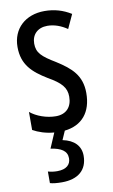

<svg xmlns="http://www.w3.org/2000/svg" viewBox="-89 -687 517 880"><g transform="rotate(-10 169.5 -246.5)"><path d="M245 44C245 -1 216 -32 162 -43L180 -84C261 -93 307 -147 307 -237C307 -319 262 -358 196 -400C133 -438 111 -458 111 -501C111 -543 139 -571 184 -571C217 -571 248 -559 276 -540L306 -605C269 -628 229 -640 183 -640C94 -640 33 -584 33 -499C33 -416 78 -376 145 -335C205 -301 227 -276 227 -234C227 -185 199 -156 152 -156C108 -156 62 -173 33 -197V-113C58 -99 92 -87 131 -84L101 -14C149 -7 177 9 177 44C177 73 157 93 114 93C99 93 84 91 71 87V141C84 145 103 147 127 147C201 147 245 111 245 44Z"/></g></svg>

Font: Noto Sans Kannada UI ExtraCondensed
Style: Regular
Weight: 400
Width: 2
Designer: Jelle Bosma - Monotype Design Team
Foundry: Monotype Imaging Inc.
Version: Version 2.005